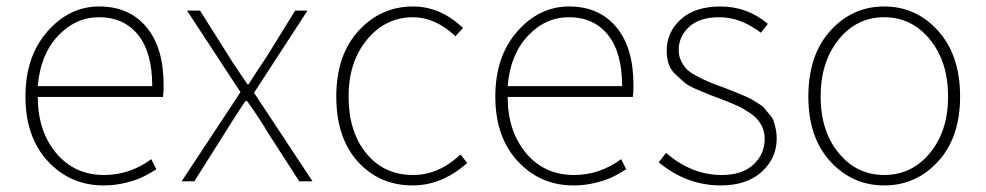

<svg xmlns="http://www.w3.org/2000/svg" viewBox="-20 -560 3044 593"><path d="M299.8 12.7Q197.3 12.7 127.9 -62Q58.6 -136.7 58.6 -261.7Q58.6 -385.7 126.5 -462.9Q194.3 -540 286.1 -540Q378.9 -540 432.1 -476.6Q485.4 -413.1 485.4 -296.9Q485.4 -273.4 483.4 -260.7H96.7Q96.7 -155.3 153.3 -87.4Q210 -19.5 301.8 -19.5Q380.9 -19.5 447.3 -68.4L462.9 -37.1Q437.5 -21.5 419.4 -12.7Q401.4 -3.9 368.7 4.4Q335.9 12.7 299.8 12.7ZM96.7 -293.9H450.2Q450.2 -398.4 406.2 -452.6Q362.3 -506.8 286.1 -506.8Q212.9 -506.8 158.7 -448.7Q104.5 -390.6 96.7 -293.9Z M541 0 722.7 -275.4 557.6 -527.3H597.7L686.5 -386.7Q696.3 -370.1 716.8 -340.3Q737.3 -310.5 744.1 -299.8H748Q762.7 -324.2 804.7 -386.7L891.6 -527.3H929.7L764.6 -273.4L945.3 0H904.3L806.6 -151.4Q785.2 -188.5 743.2 -248H738.3Q728.5 -234.4 718.3 -218.3Q708 -202.1 695.3 -182.6Q682.6 -163.1 675.8 -151.4L580.1 0Z M1254.9 12.7Q1151.4 12.7 1085 -61Q1018.6 -134.8 1018.6 -261.7Q1018.6 -389.6 1087.4 -464.8Q1156.2 -540 1255.9 -540Q1339.8 -540 1410.2 -473.6L1386.7 -448.2Q1324.2 -506.8 1255.9 -506.8Q1170.9 -506.8 1113.8 -438Q1056.6 -369.1 1056.6 -261.7Q1056.6 -153.3 1111.3 -86.4Q1166 -19.5 1255.9 -19.5Q1335 -19.5 1402.3 -83L1422.9 -56.6Q1344.7 12.7 1254.9 12.7Z M1751 12.7Q1648.4 12.7 1579.1 -62Q1509.8 -136.7 1509.8 -261.7Q1509.8 -385.7 1577.6 -462.9Q1645.5 -540 1737.3 -540Q1830.1 -540 1883.3 -476.6Q1936.5 -413.1 1936.5 -296.9Q1936.5 -273.4 1934.6 -260.7H1547.9Q1547.9 -155.3 1604.5 -87.4Q1661.1 -19.5 1752.9 -19.5Q1832 -19.5 1898.4 -68.4L1914.1 -37.1Q1888.7 -21.5 1870.6 -12.7Q1852.5 -3.9 1819.8 4.4Q1787.1 12.7 1751 12.7ZM1547.9 -293.9H1901.4Q1901.4 -398.4 1857.4 -452.6Q1813.5 -506.8 1737.3 -506.8Q1664.1 -506.8 1609.9 -448.7Q1555.7 -390.6 1547.9 -293.9Z M2206.1 12.7Q2100.6 12.7 2014.6 -58.6L2037.1 -87.9Q2116.2 -19.5 2209 -19.5Q2272.5 -19.5 2307.1 -51.8Q2341.8 -84 2341.8 -130.9Q2341.8 -155.3 2330.6 -175.3Q2319.3 -195.3 2297.9 -210Q2276.4 -224.6 2257.3 -233.4Q2238.3 -242.2 2210 -252.9Q2178.7 -264.6 2168.5 -268.6Q2158.2 -272.5 2131.3 -284.2Q2104.5 -295.9 2093.3 -305.7Q2082 -315.4 2066.4 -330.1Q2050.8 -344.7 2044.9 -363.3Q2039.1 -381.8 2039.1 -403.3Q2039.1 -460.9 2083 -500.5Q2127 -540 2205.1 -540Q2288.1 -540 2351.6 -486.3L2330.1 -459Q2266.6 -506.8 2202.1 -506.8Q2140.6 -506.8 2108.4 -477.1Q2076.2 -447.3 2076.2 -405.3Q2076.2 -386.7 2084 -371.1Q2091.8 -355.5 2101.6 -345.7Q2111.3 -335.9 2131.8 -325.2Q2152.3 -314.5 2164.6 -309.1Q2176.8 -303.7 2203.1 -293.9Q2207 -293 2228 -284.7Q2249 -276.4 2253.9 -274.4Q2258.8 -272.5 2277.3 -264.6Q2295.9 -256.8 2301.8 -252.9Q2307.6 -249 2322.3 -240.2Q2336.9 -231.4 2341.8 -224.6Q2346.7 -217.8 2356.4 -207Q2366.2 -196.3 2369.6 -185.5Q2373 -174.8 2376 -161.1Q2378.9 -147.5 2378.9 -132.8Q2378.9 -71.3 2332.5 -29.3Q2286.1 12.7 2206.1 12.7Z M2476.6 -261.7Q2476.6 -389.6 2544.4 -464.8Q2612.3 -540 2710.9 -540Q2809.6 -540 2877.4 -464.8Q2945.3 -389.6 2945.3 -261.7Q2945.3 -135.7 2877.4 -61.5Q2809.6 12.7 2710.9 12.7Q2612.3 12.7 2544.4 -61.5Q2476.6 -135.7 2476.6 -261.7ZM2908.2 -261.7Q2908.2 -369.1 2852.1 -438Q2795.9 -506.8 2710.9 -506.8Q2626 -506.8 2570.3 -438Q2514.6 -369.1 2514.6 -261.7Q2514.6 -155.3 2570.3 -87.4Q2626 -19.5 2710.9 -19.5Q2795.9 -19.5 2852.1 -87.4Q2908.2 -155.3 2908.2 -261.7Z"/></svg>

Font: Bpmf Zihi Sans ExtraLight
Style: ExtraLight
Weight: 250
Foundry: But Ko
Version: Version 1.320